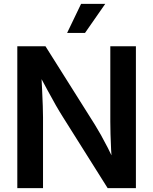

<svg xmlns="http://www.w3.org/2000/svg" viewBox="-20 -965 786 985"><path d="M68.8 0V-727.5H213.4L466.8 -325.2Q480.5 -303.2 497.6 -272.9Q514.6 -242.7 533.2 -206.3Q551.8 -169.9 569.8 -128.4L555.2 -117.7Q552.2 -155.3 550 -197.5Q547.9 -239.7 546.9 -278.1Q545.9 -316.4 545.9 -340.8V-727.5H677.2V0H532.2L304.2 -362.3Q285.6 -391.6 266.4 -425Q247.1 -458.5 224.4 -501Q201.7 -543.5 171.4 -599.6L190.9 -606Q193.8 -552.2 196 -505.1Q198.2 -458 199.5 -421.4Q200.7 -384.8 200.7 -362.8V0ZM324.2 -795.9 396 -945.3H520L416 -795.9Z"/></svg>

Font: Inter 20pt SemiBold
Style: Regular
Weight: 600
Version: Version 4.001;git-66647c0bb